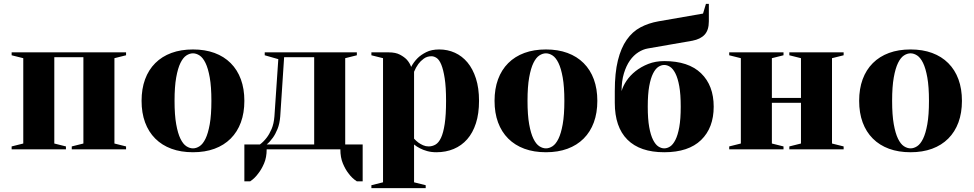

<svg xmlns="http://www.w3.org/2000/svg" viewBox="-20 -770 5020 990"><path d="M40 -500H630V-485L570 -470V-30L630 -15V0H350V-15L410 -30V-475H260V-30L320 -15V0H40V-15L100 -30V-470L40 -485Z M975 -5Q992 -5 1009 -16Q1026 -27 1039.5 -54.5Q1053 -82 1061.5 -129.5Q1070 -177 1070 -250Q1070 -323 1061.5 -370.5Q1053 -418 1039.5 -445.5Q1026 -473 1009 -484Q992 -495 975 -495Q958 -495 941 -484Q924 -473 910.5 -445.5Q897 -418 888.5 -370.5Q880 -323 880 -250Q880 -177 888.5 -129.5Q897 -82 910.5 -54.5Q924 -27 941 -16Q958 -5 975 -5ZM975 -515Q1037 -515 1086 -497Q1135 -479 1169.5 -444.5Q1204 -410 1222 -361Q1240 -312 1240 -250Q1240 -188 1222 -139Q1204 -90 1169.5 -55.5Q1135 -21 1086 -3Q1037 15 975 15Q913 15 864 -3Q815 -21 780.5 -55.5Q746 -90 728 -139Q710 -188 710 -250Q710 -312 728 -361Q746 -410 780.5 -444.5Q815 -479 864 -497Q913 -515 975 -515Z M1600 -25V-475H1445L1425 -170Q1422 -132 1411 -105Q1400 -78 1387 -60Q1372 -39 1355 -25ZM1820 -500V-485L1760 -470V-25H1850V165H1820Q1795 149 1777 124Q1761 104 1748 73Q1735 42 1735 0H1355Q1355 42 1341.5 73Q1328 104 1312 124Q1294 149 1270 165H1240V-25H1320Q1339 -39 1355 -60Q1369 -78 1380.5 -105Q1392 -132 1395 -170L1415 -465L1345 -485V-500Z M2115 -55Q2125 -44 2137 -35Q2148 -27 2161.5 -21Q2175 -15 2190 -15Q2209 -15 2225.5 -24.5Q2242 -34 2254 -59.5Q2266 -85 2273 -131Q2280 -177 2280 -250Q2280 -321 2273 -366Q2266 -411 2255.5 -436.5Q2245 -462 2231.5 -471Q2218 -480 2205 -480Q2182 -480 2165 -467.5Q2148 -455 2137 -440Q2124 -422 2115 -400ZM1955 -470 1895 -485V-500H1985Q2020 -500 2042.5 -488Q2065 -476 2078 -462Q2093 -445 2100 -425Q2113 -450 2133 -470Q2150 -487 2177.5 -501Q2205 -515 2245 -515Q2288 -515 2325.5 -498Q2363 -481 2390.5 -448Q2418 -415 2434 -365.5Q2450 -316 2450 -250Q2450 -184 2434 -134.5Q2418 -85 2389 -52Q2360 -19 2319.5 -2Q2279 15 2230 15Q2204 15 2182.5 9Q2161 3 2146 -5Q2128 -14 2115 -25V170L2175 185V200H1895V185L1955 170Z M2795 -5Q2812 -5 2829 -16Q2846 -27 2859.5 -54.5Q2873 -82 2881.5 -129.5Q2890 -177 2890 -250Q2890 -323 2881.5 -370.5Q2873 -418 2859.5 -445.5Q2846 -473 2829 -484Q2812 -495 2795 -495Q2778 -495 2761 -484Q2744 -473 2730.5 -445.5Q2717 -418 2708.5 -370.5Q2700 -323 2700 -250Q2700 -177 2708.5 -129.5Q2717 -82 2730.5 -54.5Q2744 -27 2761 -16Q2778 -5 2795 -5ZM2795 -515Q2857 -515 2906 -497Q2955 -479 2989.5 -444.5Q3024 -410 3042 -361Q3060 -312 3060 -250Q3060 -188 3042 -139Q3024 -90 2989.5 -55.5Q2955 -21 2906 -3Q2857 15 2795 15Q2733 15 2684 -3Q2635 -21 2600.5 -55.5Q2566 -90 2548 -139Q2530 -188 2530 -250Q2530 -312 2548 -361Q2566 -410 2600.5 -444.5Q2635 -479 2684 -497Q2733 -515 2795 -515Z M3405 -435Q3390 -435 3375 -425.5Q3360 -416 3347.5 -391.5Q3335 -367 3327.5 -325.5Q3320 -284 3320 -220Q3320 -156 3327.5 -114.5Q3335 -73 3347.5 -48.5Q3360 -24 3375 -14.5Q3390 -5 3405 -5Q3420 -5 3435 -14.5Q3450 -24 3462.5 -48.5Q3475 -73 3482.5 -114.5Q3490 -156 3490 -220Q3490 -284 3482.5 -325.5Q3475 -367 3462.5 -391.5Q3450 -416 3435 -425.5Q3420 -435 3405 -435ZM3185 -300Q3192 -326 3210.5 -353.5Q3229 -381 3257.5 -403.5Q3286 -426 3323 -440.5Q3360 -455 3405 -455Q3530 -455 3595 -392Q3660 -329 3660 -220Q3660 -111 3595 -48Q3530 15 3405 15Q3280 15 3215 -50Q3150 -115 3150 -240V-300Q3150 -394 3166 -458.5Q3182 -523 3211.5 -565Q3241 -607 3282.5 -629Q3324 -651 3375 -660L3605 -700L3620 -750H3635V-660Q3635 -615 3613.5 -591.5Q3592 -568 3550 -560L3320 -520Q3296 -516 3271.5 -500.5Q3247 -485 3228 -458Q3209 -431 3197 -391.5Q3185 -352 3185 -300Z M4050 -485V-500H4330V-485L4270 -470V-30L4330 -15V0H4050V-15L4110 -30V-240H3960V-30L4020 -15V0H3740V-15L3800 -30V-470L3740 -485V-500H4020V-485L3960 -470V-265H4110V-470Z M4675 -5Q4692 -5 4709 -16Q4726 -27 4739.5 -54.5Q4753 -82 4761.5 -129.5Q4770 -177 4770 -250Q4770 -323 4761.5 -370.5Q4753 -418 4739.5 -445.5Q4726 -473 4709 -484Q4692 -495 4675 -495Q4658 -495 4641 -484Q4624 -473 4610.5 -445.5Q4597 -418 4588.5 -370.5Q4580 -323 4580 -250Q4580 -177 4588.5 -129.5Q4597 -82 4610.5 -54.5Q4624 -27 4641 -16Q4658 -5 4675 -5ZM4675 -515Q4737 -515 4786 -497Q4835 -479 4869.5 -444.5Q4904 -410 4922 -361Q4940 -312 4940 -250Q4940 -188 4922 -139Q4904 -90 4869.5 -55.5Q4835 -21 4786 -3Q4737 15 4675 15Q4613 15 4564 -3Q4515 -21 4480.5 -55.5Q4446 -90 4428 -139Q4410 -188 4410 -250Q4410 -312 4428 -361Q4446 -410 4480.5 -444.5Q4515 -479 4564 -497Q4613 -515 4675 -515Z"/></svg>

Font: Yeseva One
Style: Regular
Weight: 400
Designer: Jovanny Lemonad
Foundry: Jovanny Lemonad
Version: Version 2.001; ttfautohint (v0.91) -l 8 -r 50 -G 200 -x 0 -w